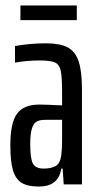

<svg xmlns="http://www.w3.org/2000/svg" viewBox="-20 -677 356 705"><path d="M18 -144Q18 -226 42.5 -259.5Q67 -293 124 -293Q148 -293 208 -290V-337Q208 -395 203 -417.5Q198 -440 182 -447.5Q166 -455 126 -455Q78 -455 35 -447V-508Q92 -518 148 -518Q199 -518 227.5 -503.5Q256 -489 268.5 -452.5Q281 -416 281 -348V0H214L210 -58H205Q195 8 123 8Q81 8 59 -6Q37 -20 27.5 -52Q18 -84 18 -144ZM205 -107Q208 -129 208 -168V-201V-237H146Q126 -237 114.5 -230.5Q103 -224 97 -204.5Q91 -185 91 -147Q91 -96 100.5 -77Q110 -58 141 -58Q168 -58 184.5 -67.5Q201 -77 205 -107ZM55 -603V-657H262V-603Z"/></svg>

Font: Saira Ultra Condensed Medium
Style: Regular
Weight: 500
Width: 1
Designer: Hector Gatti with collaboration of the Omnibus-Type team
Foundry: Omnibus-Type
Version: Version 1.001; ttfautohint (v1.8)